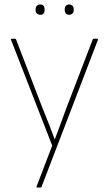

<svg xmlns="http://www.w3.org/2000/svg" viewBox="-20 -652 483 857"><path d="M145 185Q144 185 143 184Q142 183 143 181L213 -2L29 -475Q27 -479 32 -479H47Q51 -479 52 -475L170 -169Q184 -135 197.5 -100.5Q211 -66 224 -31H225Q238 -66 251 -100.5Q264 -135 276 -169L394 -476Q395 -479 398 -479H413Q418 -479 417 -474L165 183Q164 185 160 185ZM160 -586Q151 -586 145 -591.5Q139 -597 139 -606V-612Q139 -621 145 -626.5Q151 -632 160 -632Q169 -632 174 -626.5Q179 -621 179 -612V-606Q179 -597 174 -591.5Q169 -586 160 -586ZM288 -586Q280 -586 274.5 -591.5Q269 -597 269 -606V-612Q269 -621 274.5 -626.5Q280 -632 288 -632Q297 -632 303 -626.5Q309 -621 309 -612V-606Q309 -597 303 -591.5Q297 -586 288 -586Z"/></svg>

Font: Sofia Sans Semi Condensed Thin
Style: Regular
Weight: 250
Version: Version 4.100